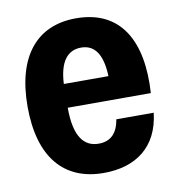

<svg xmlns="http://www.w3.org/2000/svg" viewBox="-68 -606 625 678"><g transform="rotate(-10 245.0 -267.5)"><path d="M251 10C365 10 447 -47 461 -169H327C319 -121 295 -95 251 -95C198 -95 165 -136 165 -239H463C475 -425 408 -545 248 -545C107 -545 26 -447 26 -267C26 -87 107 10 251 10ZM248 -440C293 -440 323 -408 326 -324H166C170 -406 201 -440 248 -440Z"/></g></svg>

Font: Mona Sans SemiCondensed
Style: Bold
Weight: 700
Width: 4
Designer: Deni Anggara
Foundry: GitHub
Version: Version 2.000